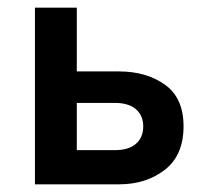

<svg xmlns="http://www.w3.org/2000/svg" viewBox="-20 -480 548 500"><path d="M71 -460H180V-294H290Q361 -294 409.5 -259.5Q458 -225 458 -151Q458 -76 409.5 -38Q361 0 290 0H71ZM279 -212H180V-89H279Q315 -89 334 -105.5Q353 -122 353 -151Q353 -179 334 -195.5Q315 -212 279 -212Z"/></svg>

Font: Jost* Medium
Style: Regular
Weight: 500
Version: Version 3.7